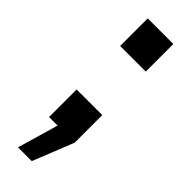

<svg xmlns="http://www.w3.org/2000/svg" viewBox="-228 -524 699 699"><g transform="rotate(45 121.0 -175.0)"><path d="M55 -366V-508H187V-366ZM124 158H53L99 0H55V-142H187V0Z"/></g></svg>

Font: CST
Style: Medium
Weight: 500
Version: Version 1.00